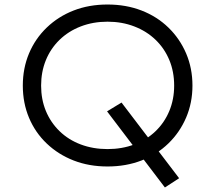

<svg xmlns="http://www.w3.org/2000/svg" viewBox="-20 -727 953 850"><path d="M710 103 454 -234 518 -273 773 62ZM456 10Q374 10 306 -16.5Q238 -43 187 -91.5Q136 -140 108.5 -205.5Q81 -271 81 -348Q81 -425 108.5 -490.5Q136 -556 187 -605Q238 -654 306 -680.5Q374 -707 456 -707Q538 -707 606.5 -680.5Q675 -654 725.5 -605Q776 -556 804 -490.5Q832 -425 832 -348Q832 -272 804 -206.5Q776 -141 725.5 -92Q675 -43 606.5 -16.5Q538 10 456 10ZM456 -67Q520 -67 574.5 -87.5Q629 -108 668.5 -146Q708 -184 729.5 -235.5Q751 -287 751 -348Q751 -410 729.5 -461.5Q708 -513 668.5 -551Q629 -589 574.5 -610Q520 -631 456 -631Q392 -631 337.5 -610Q283 -589 243.5 -550.5Q204 -512 183 -460.5Q162 -409 162 -348Q162 -287 183 -236Q204 -185 243.5 -146.5Q283 -108 337.5 -87.5Q392 -67 456 -67Z"/></svg>

Font: Lexend Exa Light
Style: Regular
Weight: 300
Designer: Bonnie Shaver-Troup, Thomas Jockin
Foundry: Lexend
Version: Version 1.007